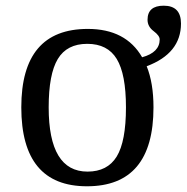

<svg xmlns="http://www.w3.org/2000/svg" viewBox="-20 -648 659 678"><path d="M481.9 -445.8Q543.9 -462.9 543.9 -508.8Q543.9 -522 522.5 -538.1Q501 -554.2 501 -578.1Q501 -627.9 558.1 -627.9Q619.1 -627.9 619.1 -564.9Q619.1 -459.5 498 -414.1Q522 -354.5 522 -269Q522 9.8 287.1 9.8Q55.2 9.8 55.2 -269Q55.2 -545.9 290 -545.9Q424.3 -545.9 481.9 -445.8ZM289.1 -42Q359.4 -42 392.1 -95.2Q424.8 -148.4 424.8 -269Q424.8 -386.2 392.3 -439.7Q359.9 -493.2 288.1 -493.2Q216.3 -493.2 184.1 -439.7Q151.9 -386.2 151.9 -269Q151.9 -42 289.1 -42Z"/></svg>

Font: Droid-TTFautohint Serif
Style: Regular
Weight: 400
Foundry: Ascender Corporation
Version: Version 1.00; ttfautohint (v1.00rc1.4-1a1c-dirty) -l 8 -r 50